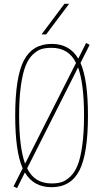

<svg xmlns="http://www.w3.org/2000/svg" viewBox="-20 -970 540 1005"><path d="M197.3 -790 317.4 -950.2H341.8L221.7 -790ZM250 -9.8Q280.3 -9.8 302.2 -16.6Q324.2 -23.4 347.7 -45.4Q371.1 -67.4 386.2 -105Q401.4 -142.6 410.6 -208.5Q419.9 -274.4 419.9 -365.2Q419.9 -531.2 388.7 -617.2L122.1 -88.9Q160.2 -9.8 250 -9.8ZM250 9.8Q155.3 9.8 110.4 -67.4L69.3 14.6L50.8 5.9L98.6 -88.9Q59.6 -176.8 59.6 -365.2Q59.6 -565.4 104.5 -652.8Q149.4 -740.2 250 -740.2Q344.7 -740.2 389.6 -663.1L430.7 -745.1L449.2 -735.4L401.4 -640.6Q440.4 -552.7 440.4 -365.2Q440.4 -165 395.5 -77.6Q350.6 9.8 250 9.8ZM377.9 -640.6Q339.8 -719.7 250 -719.7Q219.7 -719.7 197.8 -713.4Q175.8 -707 152.3 -685.1Q128.9 -663.1 113.8 -625Q98.6 -586.9 89.4 -521.5Q80.1 -456.1 80.1 -365.2Q80.1 -199.2 111.3 -113.3Z"/></svg>

Font: Mgen+ 1mn thin
Style: Regular
Weight: 100
Designer: [Source Han Sans]
Ryoko NISHIZUKA  (kana & ideographs); Paul D. Hunt (Latin, Greek & Cyrillic); Wenlong ZHANG  (bopomofo
Version: Version 1.059.20150602